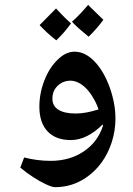

<svg xmlns="http://www.w3.org/2000/svg" viewBox="-20 -715 549 795"><path d="M208 60Q196 60 171 48.5Q146 37 117.5 18.5Q89 0 64 -21L80 -63Q107 -56 134.5 -52.5Q162 -49 190 -49Q268 -49 326 -87.5Q384 -126 406 -193L405 -200Q376 -170 342 -152.5Q308 -135 273 -135Q211 -135 177 -171Q143 -207 143 -273Q143 -329 164 -382.5Q185 -436 219 -468Q252 -501 289 -501Q332 -501 370.5 -461.5Q409 -422 434 -354Q446 -320 452 -288Q458 -256 458 -224Q458 -174 443 -127Q428 -80 400.5 -42Q373 -4 334 22Q277 60 208 60ZM293 -245Q316 -245 339.5 -249.5Q363 -254 388 -262Q379 -290 360 -319.5Q341 -349 318 -365Q294 -381 272 -381Q247 -381 228 -367.5Q209 -354 201 -333Q197 -321 197 -306Q197 -276 222 -260.5Q247 -245 293 -245ZM347 -563Q326 -580 309 -595Q292 -610 278 -625Q297 -642 313.5 -659.5Q330 -677 345 -695Q354 -685 370 -670Q386 -655 408 -633Q381 -596 347 -563ZM213 -548Q191 -565 174 -581Q157 -597 144 -611Q161 -628 178 -645.5Q195 -663 212 -680Q221 -670 236.5 -654Q252 -638 274 -618Q261 -600 246 -582.5Q231 -565 213 -548Z"/></svg>

Font: Noto Naskh Arabic UI
Style: Regular
Weight: 400
Designer: Monotype Design Team, David Williams, Mohamad Dakak and Nizar Qandah
Foundry: Monotype Imaging Inc.
Version: Version 2.014